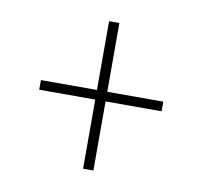

<svg xmlns="http://www.w3.org/2000/svg" viewBox="-57 -632 579 550"><g transform="rotate(10 232.5 -357.5)"><path d="M218 -143V-344H55V-372H218V-572H248V-372H411V-344H248V-143Z"/></g></svg>

Font: Noto Serif Condensed Thin
Style: Regular
Weight: 100
Width: 3
Designer: Monotype Design Team
Foundry: Monotype Imaging Inc.
Version: Version 2.013; ttfautohint (v1.8.4.7-5d5b)